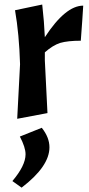

<svg xmlns="http://www.w3.org/2000/svg" viewBox="-20 -529 396 855"><path d="M46.9 -483.4Q77.1 -489.3 168 -508.8Q176.8 -431.6 179.7 -363.3Q271.5 -503.9 350.6 -503.9Q347.7 -452.1 339.8 -347.7Q282.2 -347.7 248 -337.9Q214.8 -327.1 179.7 -295.9Q179.7 -284.2 179.7 -259.8Q182.6 -201.2 191.4 -25.4Q157.2 -18.6 56.6 0Q59.6 -60.5 69.3 -243.2Q65.4 -377 46.9 -483.4ZM200.2 127Q200.2 211.9 76.2 306.6Q62.5 296.9 35.2 277.3Q93.8 208 93.8 158.2Q93.8 127 68.4 79.1Q100.6 66.4 166 40Q200.2 83 200.2 127Z"/></svg>

Font: Acme Polish
Style: Regular
Weight: 400
Designer: Juan Pablo del Peral
Version: Version 1.002